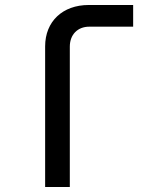

<svg xmlns="http://www.w3.org/2000/svg" viewBox="-20 -750 640 770"><path d="M260 0V-563C260 -611 291 -643 338 -643H514V-730H336C231 -730 161 -664 161 -564V0Z"/></svg>

Font: Tekne LDO Medium
Style: Regular
Weight: 500
Monospace: yes
Designer: Alessio Laiso, Mario Rullo, Paolo Rosset
Foundry: Alessio Laiso
Version: Version 1.000;hotconv 1.0.109;makeotfexe 2.5.65596